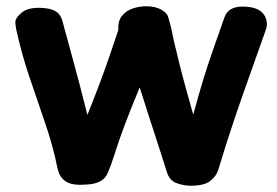

<svg xmlns="http://www.w3.org/2000/svg" viewBox="-20 -578 884 613"><path d="M589 15Q566 15 543.5 6.5Q521 -2 513 -28Q502 -63 492 -94Q482 -125 472 -155.5Q462 -186 451 -220.5Q440 -255 426 -299Q396 -227 377 -176Q358 -125 347 -89.5Q336 -54 325 -28Q317 -8 300.5 0.5Q284 9 265.5 10.5Q247 12 234 12Q205 12 187.5 -0.5Q170 -13 164 -39Q149 -113 124 -185.5Q99 -258 74 -332Q49 -406 32 -483Q31 -491 30 -495.5Q29 -500 29 -507Q29 -521 49 -537.5Q69 -554 108 -553Q141 -552 157 -542.5Q173 -533 179 -512Q190 -472 199 -438.5Q208 -405 217 -372.5Q226 -340 236 -301.5Q246 -263 259 -211Q283 -271 299.5 -315Q316 -359 329.5 -398.5Q343 -438 358 -483Q356 -511 369.5 -527.5Q383 -544 404 -551Q425 -558 447 -558Q475 -558 494.5 -547.5Q514 -537 518 -520Q526 -493 530.5 -469.5Q535 -446 543 -415Q550 -385 556 -361.5Q562 -338 568 -316Q574 -294 581 -269Q588 -244 597 -212Q614 -275 628.5 -322.5Q643 -370 659.5 -417Q676 -464 696 -521Q703 -541 718 -549Q733 -557 753 -557Q794 -557 813 -541.5Q832 -526 832 -500Q832 -494 830.5 -489Q829 -484 827 -478Q800 -401 774.5 -330Q749 -259 725 -187.5Q701 -116 677 -36Q671 -16 651.5 -0.5Q632 15 589 15Z"/></svg>

Font: Playpen Sans Arabic
Style: Bold
Weight: 700
Version: Version 2.000